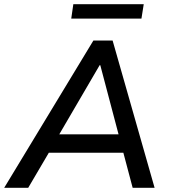

<svg xmlns="http://www.w3.org/2000/svg" viewBox="-42 -899 816 919"><path d="M-22 0 405 -705H497L698 0H593L541 -196L580 -168H158L207 -194L93 0ZM435 -587 230 -236 208 -256H558L531 -235L438 -587ZM299 -810 309 -879H646L635 -810Z"/></svg>

Font: Nunito Sans 10pt SemiBold
Style: Italic
Weight: 600
Italic angle: -9°
Designer: Vernon Adams
Foundry: Vernon Adams
Version: Version 3.101;gftools[0.9.27]